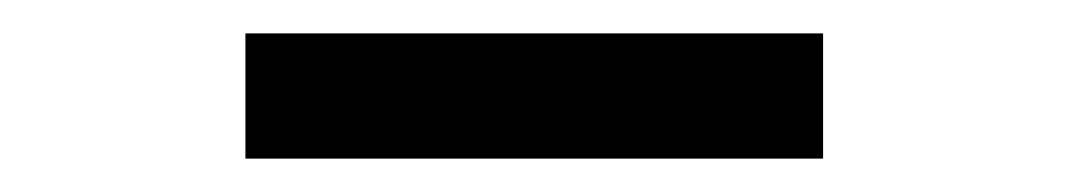

<svg xmlns="http://www.w3.org/2000/svg" viewBox="-20 -733 640 115"><path d="M127 -638V-713H473V-638Z"/></svg>

Font: Montserrat Thin SemiBold
Style: Regular
Weight: 600
Version: Version 9.000